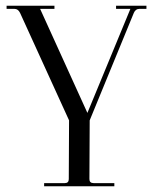

<svg xmlns="http://www.w3.org/2000/svg" viewBox="-20 -650 534 670"><path d="M134 0V-11H206Q220 -11 220 -25L221 -230L50 -605Q43 -619 31 -619H3V-630H170V-619H120L285 -256L435 -619H385V-630H491V-619H466Q453 -619 447 -605L293 -230L292 -25Q292 -11 307 -11H379V0Z"/></svg>

Font: Arapey Regular-Display
Style: Regular
Weight: 400
Designer: Eduardo Rodriguez Tunni
Foundry: Eduardo Rodriguez Tunni
Version: Version 4.000